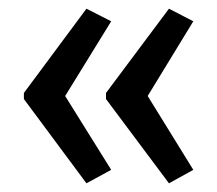

<svg xmlns="http://www.w3.org/2000/svg" viewBox="-20 -485 500 442"><path d="M35 -271 179 -465 236 -436 130 -264 236 -94 179 -63 35 -257ZM224 -271 369 -465 425 -436 320 -264 425 -94 369 -63 224 -257Z"/></svg>

Font: Noto Sans Bengali UI ExtraCondensed
Style: Regular
Weight: 400
Width: 2
Designer: Jelle Bosma - Monotype Design Team
Foundry: Monotype Imaging Inc.
Version: Version 2.003; ttfautohint (v1.8.4.7-5d5b)